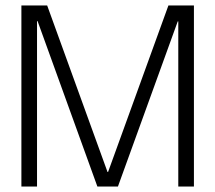

<svg xmlns="http://www.w3.org/2000/svg" viewBox="-20 -680 785 700"><path d="M58 0V-660H152L372 -53H374L594 -660H687V0H630V-602H628L410 0H335L117 -603H115V0Z"/></svg>

Font: Bricolage Grotesque 48pt ExtraLight
Style: Regular
Weight: 200
Designer: Mathieu Triay
Foundry: Atelier Triay
Version: Version 1.000; ttfautohint (v1.8.4.7-5d5b);gftools[0.9.32]